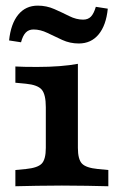

<svg xmlns="http://www.w3.org/2000/svg" viewBox="-20 -648 424 668"><path d="M254.1 -496.7Q223.5 -496.7 196.5 -509.1Q169.4 -521.5 144.9 -533.5Q120.4 -545.4 96.6 -545.4Q79.9 -545.4 69.6 -534.7Q59.3 -524 53.2 -500.9L11.6 -507.3Q17.7 -565.6 43.5 -597Q69.3 -628.4 111.4 -628.4Q141.9 -628.4 169 -616.4Q196.1 -604.5 220.7 -592.1Q245.4 -579.7 269.3 -579.7Q286.2 -579.7 296.4 -590.2Q306.5 -600.7 313.4 -624.3L355 -617.8Q349.3 -559.9 323.1 -528.3Q297 -496.7 254.1 -496.7ZM139.4 -208.2V-275Q139.4 -319.4 125.2 -336.1Q111.1 -352.7 70.2 -356.7L33.5 -360.2V-416.7Q48.7 -415.9 65.4 -415.5Q82.2 -415.1 108.8 -415.1Q151.4 -415.1 187.2 -417.9Q223.1 -420.7 251 -425.9V-416.7V-208.2ZM195.2 -2.4Q146.7 -2.4 108.3 -1.6Q69.8 -0.8 33.5 0V-56.5L70.2 -60Q111.1 -64 125.2 -78.8Q139.4 -93.6 139.4 -133.6V-208.2H251V-133.6Q251 -93.6 265.2 -78.8Q279.3 -64 320.3 -60L356.9 -56.5V0Q321.1 -0.8 282.4 -1.6Q243.7 -2.4 195.2 -2.4Z"/></svg>

Font: Playfair 5pt SemiExpanded Light
Style: Regular
Weight: 300
Width: 6
Designer: Claus Eggers Sørensen
Foundry: Claus Eggers Sørensen
Version: Version 2.203